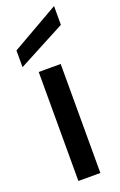

<svg xmlns="http://www.w3.org/2000/svg" viewBox="-145 -779 512 821"><g transform="rotate(-20 111.0 -369.0)"><path d="M61 0V-496H161V0ZM3 -539V-615L218 -738H219V-653Z"/></g></svg>

Font: DM Sans 28pt Medium
Style: Regular
Weight: 500
Version: Version 4.004;gftools[0.9.30]